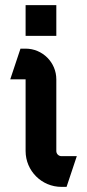

<svg xmlns="http://www.w3.org/2000/svg" viewBox="-20 -710 340 750"><path d="M60 -520 20 -400H80V-120C80 -42.7 142.7 20 220 20H240L280 -100H220C209 -100 200 -109 200 -120V-400C200 -466.2 146.2 -520 80 -520ZM80 -690V-570H200V-690Z"/></svg>

Font: Abibas
Style: Medium
Weight: 500
Version: Version 0.3